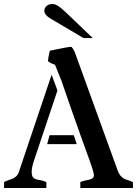

<svg xmlns="http://www.w3.org/2000/svg" viewBox="-38 -944 687 964"><path d="M347.2 -220.2H198.7L210.9 -265.1H332.5ZM250.5 -489.7 135.7 -147Q120.6 -103.5 121.1 -81.8Q121.6 -60.1 127.9 -53.2Q134.3 -46.4 144.5 -43.5Q154.8 -40.5 168 -38.6Q181.2 -36.6 194.8 -29.8V0H-17.6V-29.8Q-7.3 -35.6 3.9 -39.1Q15.1 -42.5 25.4 -46.9Q49.3 -57.6 56.2 -79.1L221.2 -568.8ZM238.3 -618.7Q211.9 -627.9 202.6 -637.2Q203.6 -647.5 205.3 -656.5Q207 -665.5 208.7 -674.6Q210.4 -683.6 212.4 -689.5Q305.2 -709 319.8 -709Q330.1 -700.7 338.9 -678.2L553.2 -86.9Q564 -57.6 585.4 -46.9Q595.2 -42 606.2 -38.8Q617.2 -35.6 629.4 -29.8V0H365.2V-29.8Q376.5 -35.2 388.7 -37.4Q400.9 -39.6 411.1 -42Q433.6 -47.4 433.6 -64Q433.6 -78.6 410.2 -143.1Q386.7 -207.5 368.7 -257.8Q318.4 -398.9 270 -540ZM381.3 -752.9 215.8 -850.6Q184.6 -868.7 184.6 -889.6Q184.6 -910.6 207 -920.9Q213.9 -923.8 227.5 -923.8Q248 -923.8 287.6 -886.7L427.7 -752.9Z"/></svg>

Font: Stardos Stencil
Style: Regular
Weight: 400
Version: Version 1.000